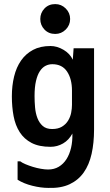

<svg xmlns="http://www.w3.org/2000/svg" viewBox="-20 -762 540 939"><path d="M332 -319Q332 -376 308 -412Q284 -448 236 -448Q218 -448 202.5 -440Q187 -432 175 -414Q163 -396 156 -366Q149 -336 149 -292Q149 -265 151.5 -236.5Q154 -208 163 -184.5Q172 -161 189 -146Q206 -131 235 -131Q264 -131 283 -142.5Q302 -154 313 -172Q324 -190 328 -210.5Q332 -231 332 -249ZM215 67Q245 67 267.5 53.5Q290 40 305 16.5Q320 -7 327.5 -39Q335 -71 334 -109Q317 -77 288.5 -60.5Q260 -44 227 -44Q171 -44 134.5 -63Q98 -82 76.5 -115.5Q55 -149 46.5 -194Q38 -239 38 -291Q38 -343 49 -388Q60 -433 83 -466Q106 -499 141.5 -518Q177 -537 227 -537Q259 -537 290.5 -518.5Q322 -500 336 -470L340 -526H440V-129Q440 -63 428 -9.5Q416 44 389.5 81.5Q363 119 320.5 139Q278 159 217 157Q180 157 138 146.5Q96 136 66 117V27H79Q88 34 104.5 41Q121 48 140.5 54Q160 60 180 63.5Q200 67 215 67ZM250 -742Q280 -742 301.5 -720.5Q323 -699 323 -669Q323 -639 301.5 -617.5Q280 -596 250 -596Q218 -596 197.5 -617.5Q177 -639 177 -669Q177 -699 197.5 -720.5Q218 -742 250 -742Z"/></svg>

Font: D2Coding
Style: Bold
Weight: 700
Monospace: yes
Designer: Yong-Rak Park; Jeong-Hwan Yoon; Sang-Min Lee;
Foundry: NHN Corporation
Version: Version 1.3.2; Build 20180524